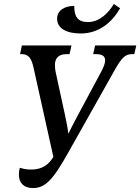

<svg xmlns="http://www.w3.org/2000/svg" viewBox="-20 -945 712 975"><path d="M390 -775C485 -775 550 -834 590 -903L558 -925C533 -882 487 -833 427 -833C374 -833 357 -861 357 -915C308 -915 270 -892 270 -850C270 -801 317 -775 390 -775ZM147 10C207 10 247 -27 327 -171L564 -592C599 -654 618 -670 650 -670H662L672 -714H463L453 -670H469C498 -670 514 -660 514 -638C514 -623 506 -604 493 -579L375 -359C356 -322 343 -299 327 -266C323 -300 318 -323 310 -361L262 -582C260 -593 259 -602 259 -616C259 -646 275 -670 317 -670H333L343 -714H91L82 -670H91C126 -670 140 -647 150 -603L251 -148L242 -135C216 -98 180 -84 138 -84C118 -84 99 -87 81 -93C77 -80 76 -69 76 -58C76 -15 102 10 147 10Z"/></svg>

Font: Noto Serif Condensed Medium
Style: Italic
Weight: 500
Width: 3
Italic angle: -12°
Designer: Monotype Design Team
Foundry: Monotype Imaging Inc.
Version: Version 2.013